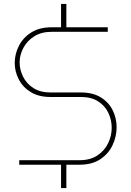

<svg xmlns="http://www.w3.org/2000/svg" viewBox="-20 -839 666 978"><path d="M291 119V-13H318V119ZM291 -686V-819H318V-686ZM78 0V-23H386Q440 -23 476.5 -47.5Q513 -72 531 -110Q549 -148 549 -188Q549 -228 532 -264Q515 -300 480 -322.5Q445 -345 392 -345H237Q177 -345 136.5 -370Q96 -395 75.5 -435Q55 -475 55 -518Q55 -563 76 -605Q97 -647 139 -673.5Q181 -700 243 -700H529V-677H243Q191 -677 154.5 -654Q118 -631 99 -595Q80 -559 80 -521Q80 -484 97.5 -448.5Q115 -413 150 -390.5Q185 -368 237 -368H392Q453 -368 493.5 -343Q534 -318 554 -277.5Q574 -237 574 -191Q574 -144 553.5 -100Q533 -56 491 -28Q449 0 386 0Z"/></svg>

Font: MuseoModerno Thin
Style: Regular
Weight: 100
Designer: Pablo Cosgaya, Héctor Gatti, Marcela Romero, and the Authors of The MuseoModerno Project.
Foundry: Omnibus-Type Team
Version: Version 1.003